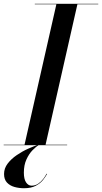

<svg xmlns="http://www.w3.org/2000/svg" viewBox="-60 -770 542 1018"><path d="M69.5 0 239.5 -750H351L181 0ZM-40.5 0V-2.5H296V0ZM124.5 -747.5V-750H461V-747.5ZM67.5 228Q40.5 228 16.5 221.2Q-7.5 214.5 -23 198Q-38.5 181.5 -38.5 152.5Q-38.5 122.5 -19.5 97.5Q-0.5 72.5 28.8 52.5Q58 32.5 89.2 18.5Q120.5 4.5 145.5 -3.5L146.5 -1.5Q131 7.5 112.2 26.8Q93.5 46 80 75.8Q66.5 105.5 66.5 145.5Q66.5 179.5 78.2 197Q90 214.5 107.5 214.5Q127 214.5 142.5 204Q158 193.5 169.2 178.8Q180.5 164 187 151L189.5 152.5Q182 166.5 168 184.2Q154 202 129.5 215Q105 228 67.5 228Z"/></svg>

Font: Bodoni Moda 72pt Medium
Style: Italic
Weight: 500
Italic angle: -13°
Designer: Owen Earl
Foundry: indestructible type
Version: Version 2.004